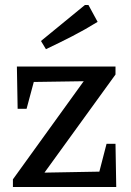

<svg xmlns="http://www.w3.org/2000/svg" viewBox="-20 -753 528 773"><path d="M32 0V-31L317 -426L116 -423L87 -315H51L48 -485H445V-453L159 -58L380 -62L409 -174H445L448 0ZM165 -555 145 -588 322 -733H336L373 -665Q323 -634 270.5 -607Q218 -580 165 -555Z"/></svg>

Font: Piazzolla Medium
Style: Regular
Weight: 500
Designer: Juan Pablo del Peral
Foundry: Huerta Tipografica
Version: Version 1.330